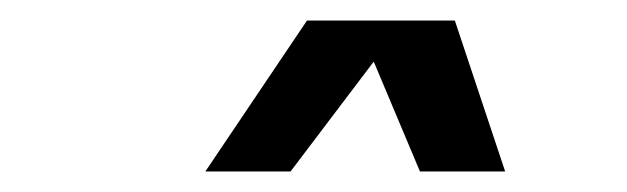

<svg xmlns="http://www.w3.org/2000/svg" viewBox="-20 -747 611 187"><path d="M180 -580H263L344 -687L389 -580H472L423 -727H279Z"/></svg>

Font: Uncut Sans Medium
Style: Italic
Weight: 500
Italic angle: -10°
Designer: Kasper Nordkvist
Foundry: Uncut Type
Version: Version 1.111;FEAKit 1.0